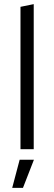

<svg xmlns="http://www.w3.org/2000/svg" viewBox="-20 -721 262 928"><path d="M79 -688V0H143V-701ZM144 51H75L39 187H91Z"/></svg>

Font: Roundo
Style: Regular
Weight: 400
Designer: Shiva Nallaperumal
Foundry: Indian Type Foundry
Version: Version 2.000